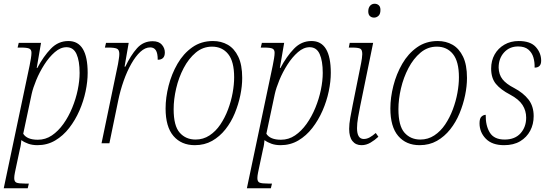

<svg xmlns="http://www.w3.org/2000/svg" viewBox="-35 -765 2936 1025"><path d="M123 -415Q127 -434 130 -453Q133 -472 133 -483Q133 -500 121.5 -505.5Q110 -511 77 -511H59L65 -536H184L161 -402H164Q197 -464 236.5 -505Q276 -546 330 -546Q433 -546 433 -376Q433 -330 422 -277.5Q411 -225 389 -174.5Q367 -124 334.5 -82Q302 -40 259.5 -15Q217 10 165 10Q138 10 116.5 2.5Q95 -5 79 -17Q78 -7 76.5 5Q75 17 71 32L51 126Q48 140 44.5 157Q41 174 41 186Q41 205 53 210Q65 215 99 215H119L113 240H-15ZM167 -19Q208 -19 242 -42Q276 -65 303.5 -103.5Q331 -142 350.5 -189.5Q370 -237 380 -285.5Q390 -334 390 -376Q390 -440 373.5 -476.5Q357 -513 320 -513Q288 -513 257.5 -486.5Q227 -460 201.5 -420Q176 -380 158.5 -337.5Q141 -295 134 -263L89 -51Q109 -19 167 -19Z M595 -423Q597 -436 599.5 -451Q602 -466 602 -477Q602 -499 589.5 -505Q577 -511 544 -511H525L531 -536H652L630 -409H634Q663 -470 696.5 -507.5Q730 -545 780 -545Q813 -545 829 -526.5Q845 -508 845 -485Q845 -446 807 -446Q807 -481 797 -496.5Q787 -512 767 -512Q740 -512 714.5 -488.5Q689 -465 666 -424.5Q643 -384 625 -333Q607 -282 596 -228L549 0H507Z M1005 10Q933 10 891 -39Q849 -88 849 -186Q849 -244 865 -307Q881 -370 912.5 -424.5Q944 -479 991.5 -512.5Q1039 -546 1102 -546Q1146 -546 1181 -526Q1216 -506 1237 -462.5Q1258 -419 1258 -349Q1258 -305 1248 -256.5Q1238 -208 1218.5 -160.5Q1199 -113 1168.5 -74.5Q1138 -36 1097.5 -13Q1057 10 1005 10ZM1009 -20Q1050 -20 1083.5 -42Q1117 -64 1141.5 -100.5Q1166 -137 1182.5 -181Q1199 -225 1207 -269.5Q1215 -314 1215 -352Q1215 -437 1183 -476.5Q1151 -516 1097 -516Q1048 -516 1010 -484Q972 -452 945.5 -401.5Q919 -351 905.5 -293Q892 -235 892 -182Q892 -93 924.5 -56.5Q957 -20 1009 -20Z M1421 -415Q1425 -434 1428 -453Q1431 -472 1431 -483Q1431 -500 1419.5 -505.5Q1408 -511 1375 -511H1357L1363 -536H1482L1459 -402H1462Q1495 -464 1534.5 -505Q1574 -546 1628 -546Q1731 -546 1731 -376Q1731 -330 1720 -277.5Q1709 -225 1687 -174.5Q1665 -124 1632.5 -82Q1600 -40 1557.5 -15Q1515 10 1463 10Q1436 10 1414.5 2.5Q1393 -5 1377 -17Q1376 -7 1374.5 5Q1373 17 1369 32L1349 126Q1346 140 1342.5 157Q1339 174 1339 186Q1339 205 1351 210Q1363 215 1397 215H1417L1411 240H1283ZM1465 -19Q1506 -19 1540 -42Q1574 -65 1601.5 -103.5Q1629 -142 1648.5 -189.5Q1668 -237 1678 -285.5Q1688 -334 1688 -376Q1688 -440 1671.5 -476.5Q1655 -513 1618 -513Q1586 -513 1555.5 -486.5Q1525 -460 1499.5 -420Q1474 -380 1456.5 -337.5Q1439 -295 1432 -263L1387 -51Q1407 -19 1465 -19Z M1962 -671Q1949 -671 1940 -679Q1931 -687 1931 -704Q1931 -723 1940.5 -734Q1950 -745 1965 -745Q1978 -745 1987 -737Q1996 -729 1996 -712Q1996 -690 1985.5 -680.5Q1975 -671 1962 -671ZM1895 10Q1864 10 1846.5 -12Q1829 -34 1829 -77Q1829 -103 1835 -136.5Q1841 -170 1848 -205L1893 -429Q1895 -440 1897 -453.5Q1899 -467 1899 -476Q1899 -499 1888.5 -505Q1878 -511 1845 -511H1827L1832 -536H1957L1888 -199Q1882 -170 1876.5 -138Q1871 -106 1871 -81Q1871 -23 1907 -23Q1923 -23 1938.5 -31.5Q1954 -40 1971 -55L1985 -35Q1966 -17 1943 -3.5Q1920 10 1895 10Z M2205 10Q2133 10 2091 -39Q2049 -88 2049 -186Q2049 -244 2065 -307Q2081 -370 2112.5 -424.5Q2144 -479 2191.5 -512.5Q2239 -546 2302 -546Q2346 -546 2381 -526Q2416 -506 2437 -462.5Q2458 -419 2458 -349Q2458 -305 2448 -256.5Q2438 -208 2418.5 -160.5Q2399 -113 2368.5 -74.5Q2338 -36 2297.5 -13Q2257 10 2205 10ZM2209 -20Q2250 -20 2283.5 -42Q2317 -64 2341.5 -100.5Q2366 -137 2382.5 -181Q2399 -225 2407 -269.5Q2415 -314 2415 -352Q2415 -437 2383 -476.5Q2351 -516 2297 -516Q2248 -516 2210 -484Q2172 -452 2145.5 -401.5Q2119 -351 2105.5 -293Q2092 -235 2092 -182Q2092 -93 2124.5 -56.5Q2157 -20 2209 -20Z M2656 10Q2592 10 2558.5 -24.5Q2525 -59 2525 -107Q2525 -133 2535.5 -142.5Q2546 -152 2558 -152Q2557 -94 2580 -57Q2603 -20 2659 -20Q2714 -20 2744 -53.5Q2774 -87 2774 -137Q2774 -174 2754.5 -204.5Q2735 -235 2688 -260Q2638 -286 2612.5 -317Q2587 -348 2587 -399Q2587 -441 2605.5 -474Q2624 -507 2657.5 -526.5Q2691 -546 2734 -546Q2797 -546 2825.5 -514Q2854 -482 2854 -441Q2854 -404 2819 -404Q2820 -433 2812.5 -458.5Q2805 -484 2785.5 -500.5Q2766 -517 2731 -517Q2685 -517 2656 -485Q2627 -453 2627 -404Q2628 -367 2647.5 -342Q2667 -317 2710 -295Q2759 -269 2786.5 -233.5Q2814 -198 2814 -145Q2814 -102 2795.5 -67Q2777 -32 2742 -11Q2707 10 2656 10Z"/></svg>

Font: Noto Serif SemiCondensed ExtraLight
Style: Italic
Weight: 200
Width: 4
Italic angle: -12°
Designer: Monotype Design Team
Foundry: Monotype Imaging Inc.
Version: Version 2.013